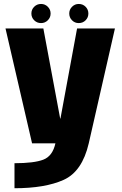

<svg xmlns="http://www.w3.org/2000/svg" viewBox="-20 -742 630 994"><path d="M146 0H439.5L575 -594.5H379L293 -128.5H291.5L204.5 -594.5H8.5ZM55 232.5Q213.5 232.5 309.5 189.2Q405.5 146 439.5 0L267 -0.5Q252.5 66 204.5 84.5Q156.5 103 55 103ZM192.5 -622.5Q213 -622.5 227.5 -637Q242 -651.5 242 -672Q242 -692.5 227.5 -707Q213 -721.5 192.5 -721.5Q171.5 -721.5 157 -707Q142.5 -692.5 142.5 -672Q142.5 -651.5 157 -637Q171.5 -622.5 192.5 -622.5ZM387.5 -622.5Q409 -622.5 423.2 -637Q437.5 -651.5 437.5 -672Q437.5 -692.5 423.2 -707Q409 -721.5 387.5 -721.5Q367.5 -721.5 353 -707Q338.5 -692.5 338.5 -672Q338.5 -651.5 352.8 -637Q367 -622.5 387.5 -622.5Z"/></svg>

Font: Anybody SemiCondensed ExtraBold
Style: Regular
Weight: 800
Width: 4
Version: Version 1.113;gftools[0.9.25]